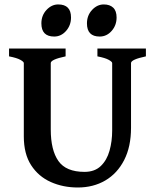

<svg xmlns="http://www.w3.org/2000/svg" viewBox="-20 -835 708 870"><path d="M332.5 14.6Q265.6 14.6 210 -10.3Q154.3 -35.2 121.1 -86.4Q87.9 -137.7 87.9 -216.8V-549.3Q87.9 -555.2 72 -564Q56.2 -572.8 21 -579.6V-615.2H277.3V-579.6Q210 -565.4 210 -549.3V-248.5Q210 -154.8 244.6 -105.5Q279.3 -56.2 362.8 -56.2Q409.2 -56.2 436.8 -82.8Q464.4 -109.4 476.3 -152.1Q488.3 -194.8 488.3 -243.2V-549.3Q488.3 -555.2 472.4 -564Q456.5 -572.8 421.4 -579.6V-615.2H641.1V-579.6Q573.7 -565.4 573.7 -549.3V-255.9Q573.7 -170.4 542.7 -109.9Q511.7 -49.3 457.3 -17.3Q402.8 14.6 332.5 14.6ZM431.6 -669.4Q374 -669.4 374 -729Q374 -765.1 397.2 -790Q420.4 -814.9 450.2 -814.9Q477.5 -814.9 492.9 -800.3Q508.3 -785.6 508.3 -755.9Q508.3 -720.2 485.8 -694.8Q463.4 -669.4 431.6 -669.4ZM225.6 -669.4Q167.5 -669.4 167.5 -729Q167.5 -765.1 190.7 -790Q213.9 -814.9 243.7 -814.9Q301.8 -814.9 301.8 -755.9Q301.8 -720.2 279.3 -694.8Q256.8 -669.4 225.6 -669.4Z"/></svg>

Font: David Libre
Style: Bold
Weight: 700
Designer: Ismar David, J. Victor Gaultney, Annie Olsen and Meir Sadan
Foundry: Monotype Imaging Inc. & SIL International
Version: Version 1.100; ttfautohint (v1.8.4.7-5d5b)